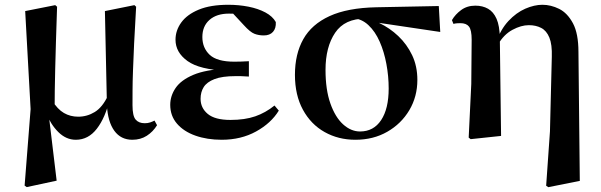

<svg xmlns="http://www.w3.org/2000/svg" viewBox="-20 -572 2531 808"><path d="M83.6 209.1 108.8 -112.8 86 -525.4 212.4 -550.4 220.2 -543.7Q217.4 -458.5 215.4 -394.8Q213.4 -331 212.3 -281.3Q211.2 -231.6 210.5 -190.3Q209.9 -148.9 209.9 -108.5L185.6 -84.9L218.4 188.3L92.4 215.4ZM537 16.2Q488.8 16.2 461.3 -21.4Q433.8 -59 429.9 -128.4V-132.1L421.5 -525.4L545.6 -550.4L552.9 -543.7Q547.4 -454.3 544.4 -388.6Q541.4 -323 539.7 -275.1Q537.9 -227.1 537.8 -192Q537.6 -156.9 537.6 -129.6Q537.6 -84 550.9 -68.7Q564.1 -53.4 589.1 -53.4Q601.9 -53.4 611.8 -56.8Q621.7 -60.2 630.3 -64.5L640.9 -45.1Q624.3 -17.8 598 -0.8Q571.7 16.2 537 16.2ZM299.1 16.2Q258.2 16.2 225.6 -16.1Q193 -48.4 174.6 -96.3H171.8L199.5 -148.8Q222.1 -112.1 249 -96.5Q275.8 -80.9 309.2 -80.9Q346.6 -80.9 378.9 -100.7Q411.2 -120.5 434.1 -169.2L445.7 -156.5H442.2Q423.5 -76.9 387.6 -30.4Q351.8 16.2 299.1 16.2Z M912.9 16.2Q851.5 16.2 802.4 -1.2Q753.4 -18.5 724.9 -51.5Q696.4 -84.5 696.4 -130.8Q696.4 -168.4 719 -201.7Q741.6 -235 793.8 -257.1Q846 -279.1 934.4 -283.1V-274.3Q819.6 -278.8 769.1 -315.2Q718.6 -351.5 718.6 -404.7Q718.6 -443.9 742.9 -477.5Q767.2 -511 816.6 -531.5Q866.1 -551.9 941 -551.9Q985 -551.9 1025.7 -543.9Q1066.5 -535.8 1096.9 -519.6Q1127.3 -503.3 1140.7 -479.2Q1142.2 -452.9 1128.8 -437.9Q1115.4 -422.9 1090.1 -422.9Q1068.6 -422.9 1050.6 -429.9Q1032.7 -436.8 1006.2 -466.1L943.2 -533.9L1004.5 -534.8L1026.7 -509.1Q999.5 -511.9 980.4 -513.3Q961.2 -514.7 943.4 -514.7Q891.6 -514.7 861.6 -488.3Q831.6 -461.8 831.6 -416.3Q831.6 -370.3 862.5 -341.3Q893.5 -312.4 966.1 -312.4Q980.8 -312.4 994.7 -312.9Q1008.7 -313.4 1027.4 -314.4V-249.8Q1004.3 -251.6 992.5 -251.6Q980.7 -251.6 971.3 -251.6Q914.7 -251.6 882.6 -239.1Q850.6 -226.7 837.3 -205.6Q824.1 -184.5 824.1 -156.2Q824.1 -117.7 854.4 -92.5Q884.7 -67.3 950.1 -67.3Q1010.3 -67.3 1054 -82.4Q1097.6 -97.5 1135.2 -127.9L1153.3 -106.5Q1120.7 -53.4 1057.5 -18.6Q994.3 16.2 912.9 16.2Z M1475.5 16.2Q1403.9 16.2 1346.1 -16.3Q1288.3 -48.7 1254.8 -110.2Q1221.2 -171.8 1221.2 -257.1Q1221.2 -344.6 1256.4 -407.2Q1291.5 -469.7 1367 -504.3Q1442.4 -538.9 1563.5 -541.4L1826.6 -546.6L1832.7 -437.5L1544.8 -480.3L1517.9 -493.5Q1430.8 -494 1390.4 -434.2Q1349.9 -374.4 1349.9 -277.8Q1349.9 -194.4 1370.4 -136.5Q1390.8 -78.6 1424 -48.6Q1457.1 -18.7 1495.2 -18.7Q1552.3 -18.7 1584 -66.6Q1615.7 -114.5 1615.7 -199.6Q1615.7 -251.2 1606.1 -302.6Q1596.6 -354.1 1577.8 -396.8Q1559 -439.5 1530.4 -466.3Q1501.8 -493.2 1464.2 -495.5L1485.9 -504.5Q1531.2 -496.4 1575.6 -475.4Q1620 -454.4 1656.1 -420.2Q1692.3 -385.9 1714.4 -339.8Q1736.4 -293.6 1736.4 -235.7Q1736.4 -165.4 1702.5 -108.2Q1668.5 -51.1 1609.8 -17.5Q1551.1 16.2 1475.5 16.2Z M1952.4 7.1 1963.3 -218.7 1964.9 -404.9Q1964.9 -445.6 1953.7 -460.1Q1942.6 -474.5 1917.5 -474.5Q1910.2 -474.5 1903.3 -474Q1896.4 -473.5 1888.2 -471.5L1881.9 -487.3Q1896 -511.7 1920.9 -529.9Q1945.8 -548.2 1980.5 -548.2Q2011 -548.2 2033.9 -535.2Q2056.7 -522.3 2069.7 -492.8Q2082.7 -463.3 2083.5 -411.7V-407.7L2088.7 0L1960.7 13.6ZM2278.4 209.7 2294.4 -18.9 2302.2 -332.9Q2303.9 -384.8 2291.9 -413.9Q2280 -442.9 2257.5 -454.5Q2235 -466.1 2205.6 -466.1Q2173 -466.1 2136.5 -446.4Q2099.9 -426.7 2075.6 -384.4L2064.8 -393.2H2067.6Q2086.9 -448.5 2119.7 -483.7Q2152.6 -518.8 2190.6 -535.4Q2228.7 -551.9 2262.6 -551.9Q2298.4 -551.9 2333.2 -534.6Q2368 -517.2 2391.2 -474Q2414.3 -430.9 2414.3 -352.9L2420 189.3L2287.4 215.7Z"/></svg>

Font: Noto Serif HK ExtraLight
Style: Regular
Weight: 200
Designer: Ryoko NISHIZUKA 西塚涼子 (kana & ideographs); Frank Grießhammer (Latin, Greek & Cyrillic); Wenlong ZHANG 张文龙 (bopomofo); San
Foundry: Adobe
Version: Version 2.002-H1;hotconv 1.1.0;makeotfexe 2.6.0